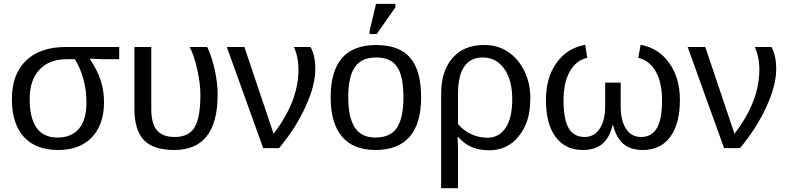

<svg xmlns="http://www.w3.org/2000/svg" viewBox="-20 -773 4109 1002"><path d="M522.9 -240.2Q522.9 -122.6 459.5 -56.4Q396 9.8 284.2 9.8Q167 9.8 104.5 -58.6Q42 -127 42 -255.9Q42 -385.3 115.5 -456.5Q189 -527.8 324.2 -527.8H602.1V-463.9H521L449.2 -466.8V-464.8Q488.3 -406.7 505.6 -353Q522.9 -299.3 522.9 -240.2ZM431.2 -237.8Q431.2 -363.3 371.1 -463.9H327.1Q236.8 -463.9 185.8 -409.2Q134.8 -354.5 134.8 -256.8Q134.8 -55.2 279.8 -55.2Q354 -55.2 392.6 -101.8Q431.2 -148.4 431.2 -237.8Z M1115.7 -278.8Q1115.7 9.8 888.7 9.8Q780.3 9.8 731 -42Q681.6 -93.8 681.6 -205.1V-527.8H769.5V-202.1Q769.5 -128.9 798.6 -93.5Q827.6 -58.1 892.6 -58.1Q964.8 -58.1 995.4 -108.4Q1025.9 -158.7 1025.9 -276.9Q1025.9 -338.9 1008.8 -413.1Q991.2 -489.7 969.7 -527.8H1061.5Q1087.4 -472.2 1101.6 -404.8Q1115.7 -337.4 1115.7 -278.8Z M1625.5 -413.1Q1625.5 -327.1 1574.7 -216.8Q1523.9 -104.5 1436.5 0H1353.5L1163.6 -527.8H1255.4L1407.7 -75.2Q1537.6 -243.7 1537.6 -409.2Q1537.6 -475.6 1513.7 -527.8H1600.6Q1625.5 -482.9 1625.5 -413.1Z M2177.7 -265.1Q2177.7 -127.4 2117.2 -58.8Q2056.6 9.8 1939.5 9.8Q1823.7 9.8 1764.6 -60.3Q1705.6 -130.4 1705.6 -265.1Q1705.6 -538.1 1942.4 -538.1Q2063.5 -538.1 2120.6 -471.7Q2177.7 -405.3 2177.7 -265.1ZM2085.4 -265.1Q2085.4 -375 2052.7 -424.1Q2020 -473.1 1943.4 -473.1Q1866.7 -473.1 1832 -423.1Q1797.4 -373 1797.4 -265.1Q1797.4 -159.2 1831.8 -107.2Q1866.2 -55.2 1938.5 -55.2Q2016.6 -55.2 2051 -105.5Q2085.4 -155.8 2085.4 -265.1ZM1945.8 -595.2H1908.7V-610.8L1942.4 -752.9H2043.5V-734.9Z M2748 -252 2747.1 -251Q2747.1 -135.3 2687 -62Q2628.4 11.2 2533.2 11.2Q2480 11.2 2441.2 -5.6Q2402.3 -22.5 2370.1 -59.1H2368.2Q2370.1 -21 2370.1 1V209H2282.2V-283.2Q2282.2 -402.3 2341.6 -470.2Q2400.9 -538.1 2505.4 -538.1H2511.2Q2577.6 -538.1 2631.6 -502.2Q2685.5 -466.3 2716.8 -401.9Q2748 -337.4 2748 -257.8ZM2653.3 -254.9Q2653.3 -356 2611.3 -414.6Q2569.3 -473.1 2499 -473.1Q2370.1 -473.1 2370.1 -280.8V-126Q2397 -92.8 2438 -73.5Q2479 -54.2 2522.5 -54.2Q2585 -54.2 2619.1 -106.4Q2653.3 -158.7 2653.3 -254.9Z M3219.2 -341.8V-219.2Q3219.2 -143.6 3247.1 -100.8Q3274.9 -58.1 3325.2 -58.1Q3380.9 -58.1 3408 -104.2Q3435.1 -150.4 3435.1 -250Q3435.1 -340.8 3402.8 -398.9Q3370.6 -457 3311 -471.2L3323.2 -539.1Q3417 -522.5 3472.7 -443.8Q3528.3 -365.2 3528.3 -252Q3528.3 -126.5 3477.5 -58.3Q3426.8 9.8 3334 9.8Q3271.5 9.8 3233.9 -21.7Q3196.3 -53.2 3179.2 -121.1H3177.2Q3161.6 -53.7 3123.3 -22Q3085 9.8 3022 9.8Q2929.7 9.8 2879.4 -58.6Q2829.1 -127 2829.1 -252Q2829.1 -367.7 2884.3 -444.8Q2939.9 -522.5 3034.2 -539.1L3044.9 -471.2Q2986.8 -458.5 2953.9 -400.4Q2920.9 -342.3 2920.9 -250Q2920.9 -149.9 2947.8 -104Q2974.6 -58.1 3031.2 -58.1Q3080.6 -58.1 3109.4 -101.1Q3138.2 -144 3138.2 -219.2V-341.8Z M4030.8 -413.1Q4030.8 -327.1 3980 -216.8Q3929.2 -104.5 3841.8 0H3758.8L3568.8 -527.8H3660.6L3813 -75.2Q3942.9 -243.7 3942.9 -409.2Q3942.9 -475.6 3918.9 -527.8H4005.9Q4030.8 -482.9 4030.8 -413.1Z"/></svg>

Font: Libra Sans Modern
Style: Regular
Weight: 400
Foundry: Stefan Peev, Context Ltd
Version: Version 1.000